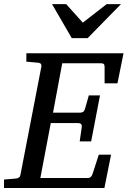

<svg xmlns="http://www.w3.org/2000/svg" viewBox="-35 -936 635 956"><path d="M549.8 -521H485.8V-602.1Q485.8 -612.8 481.9 -616.9Q478 -621.1 466.8 -621.1H274.9L229 -375H362.8Q373.5 -375 379.2 -379.2Q384.8 -383.3 388.2 -394L407.2 -460.9H462.9L418.9 -231.9H361.8L372.1 -303.2Q375 -323.2 353 -323.2H217.8L166 -49.8H400.9Q411.6 -49.8 417.2 -55.4Q422.9 -61 425.8 -69.8L457 -166H518.1L484.9 0H-15.1V-42L43 -46.9Q64 -48.3 66.9 -65.9L170.9 -604Q172.4 -612.3 168.5 -617.7Q164.6 -623 151.9 -624L96.2 -628.9V-670.9H580.1ZM401.4 -746.1H322.3L224.1 -915.5H294.4L377.4 -823.2L496.1 -915.5H567.4Z"/></svg>

Font: Charis SIL
Style: Italic
Weight: 400
Italic angle: -11°
Foundry: SIL International
Version: Version 4.112